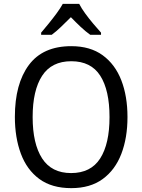

<svg xmlns="http://www.w3.org/2000/svg" viewBox="-20 -964 736 994"><path d="M640 -358Q640 -250 608 -167Q576 -84 511.5 -37Q447 10 349 10Q248 10 183.5 -37.5Q119 -85 88 -168.5Q57 -252 57 -359Q57 -530 129.5 -627.5Q202 -725 349 -725Q447 -725 511.5 -678Q576 -631 608 -548.5Q640 -466 640 -358ZM149 -358Q149 -220 198 -144Q247 -68 348 -68Q450 -68 498.5 -143.5Q547 -219 547 -358Q547 -497 499 -572Q451 -647 349 -647Q247 -647 198 -571.5Q149 -496 149 -358ZM390 -944Q401 -922 421 -894.5Q441 -867 463 -841Q485 -815 503 -795V-784H447Q423 -801 397.5 -825Q372 -849 347 -875Q321 -849 296 -825Q271 -801 248 -784H193V-795Q211 -816 232.5 -842.5Q254 -869 273.5 -895.5Q293 -922 305 -944Z"/></svg>

Font: Noto Sans Myanmar SemiCondensed
Style: Regular
Weight: 400
Width: 4
Designer: Monotype Design Team
Foundry: Monotype Imaging Inc.
Version: Version 2.107; ttfautohint (v1.8.4.7-5d5b)